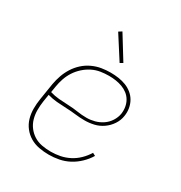

<svg xmlns="http://www.w3.org/2000/svg" viewBox="-176 -873 951 1008"><g transform="rotate(30 300.0 -369.0)"><path d="M263 8Q233 8 203.5 2.5Q174 -3 149.5 -17.5Q125 -32 107.5 -54.5Q90 -77 82 -104.5Q74 -132 74 -162.5Q74 -193 79 -223L95 -323Q100 -351 109.5 -378Q119 -405 134.5 -429.5Q150 -454 172 -474Q194 -494 221 -506.5Q248 -519 275.5 -523.5Q303 -528 330 -528Q355 -528 378.5 -524.5Q402 -521 423 -513Q444 -505 462 -490.5Q480 -476 491 -456.5Q502 -437 506 -414Q510 -391 506 -367Q502 -339 485.5 -314Q469 -289 444.5 -272Q420 -255 392 -248.5Q364 -242 336 -242Q307 -242 278.5 -245.5Q250 -249 220.5 -250Q191 -251 162.5 -253.5Q134 -256 106 -264L99 -220Q95 -193 95 -166Q95 -139 102 -114Q109 -89 124.5 -68.5Q140 -48 161.5 -34.5Q183 -21 209.5 -16Q236 -11 264 -11Q292 -11 320 -16.5Q348 -22 374.5 -35.5Q401 -49 423 -70.5Q445 -92 460 -117L477 -108Q461 -81 436.5 -57.5Q412 -34 383.5 -19Q355 -4 324 2Q293 8 263 8ZM338 -259Q362 -259 386.5 -265.5Q411 -272 432.5 -286.5Q454 -301 468 -323Q482 -345 486 -369Q489 -390 485.5 -410.5Q482 -431 472 -448Q462 -465 446.5 -477Q431 -489 412 -496Q393 -503 372.5 -506Q352 -509 331 -509Q306 -509 280.5 -505Q255 -501 231 -489Q207 -477 186.5 -458.5Q166 -440 151.5 -417.5Q137 -395 128.5 -370Q120 -345 116 -320L110 -283Q136 -275 165 -272.5Q194 -270 223 -269Q252 -268 280.5 -263.5Q309 -259 338 -259ZM345 -595 256 -734 275 -746 362 -605Z"/></g></svg>

Font: Iosevka Etoile Thin
Style: Italic
Weight: 100
Italic angle: -9°
Designer: Belleve Invis
Foundry: Belleve Invis
Version: Version 22.1.2; ttfautohint (v1.8.4)